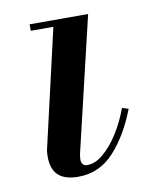

<svg xmlns="http://www.w3.org/2000/svg" viewBox="-61 -510 468 569"><g transform="rotate(-10 172.5 -225.0)"><path d="M130 10Q90 10 70.2 -8.2Q50.5 -26.5 50.5 -64.5Q50.5 -69.5 51 -76.5Q51.5 -83.5 53 -88.5L134 -440.5H66V-460H242L146.5 -56.5Q145.5 -52 145 -47.2Q144.5 -42.5 144.5 -38.5Q144.5 -30.5 148.8 -25Q153 -19.5 162 -19.5Q186 -19.5 210.2 -39.8Q234.5 -60 256 -93.8Q277.5 -127.5 292.5 -168.5L311.5 -162.5Q282 -86 237.8 -38Q193.5 10 130 10Z"/></g></svg>

Font: Bodoni Moda 11pt Medium
Style: Italic
Weight: 500
Italic angle: -13°
Designer: Owen Earl
Foundry: indestructible type
Version: Version 2.004